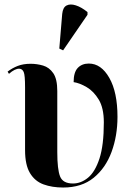

<svg xmlns="http://www.w3.org/2000/svg" viewBox="-20 -828 594 858"><path d="M262 10Q213 10 174.5 -4Q136 -18 114 -54.5Q92 -91 92 -157V-438Q92 -492 86 -506Q80 -520 67 -521Q47 -522 20 -498L14 -508Q35 -524 59.5 -533.5Q84 -543 117 -543Q145 -543 172.5 -535Q200 -527 218 -501Q236 -475 236 -421V-148Q236 -71 248.5 -39.5Q261 -8 306 -8Q342 -8 373.5 -34Q405 -60 424.5 -119.5Q444 -179 444 -281Q444 -345 421.5 -382.5Q399 -420 367.5 -438.5Q336 -457 309 -461Q309 -505 327.5 -524.5Q346 -544 377 -544Q432 -544 468.5 -480Q505 -416 505 -306Q505 -221 478.5 -149Q452 -77 398.5 -33.5Q345 10 262 10ZM262 -603 245 -611 258 -766Q261 -795 277.5 -803.5Q294 -812 319 -804Q344 -796 371 -774V-762Z"/></svg>

Font: Noto Serif Display SemiCondensed
Style: Bold
Weight: 700
Width: 4
Designer: Monotype Design Team
Foundry: Monotype Imaging Inc.
Version: Version 2.009